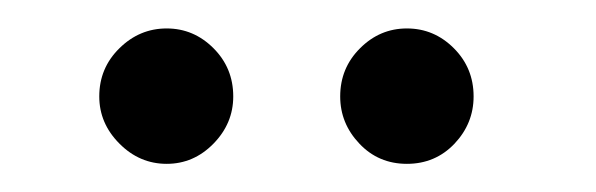

<svg xmlns="http://www.w3.org/2000/svg" viewBox="-20 -643 419 135"><path d="M49.8 -575.2Q49.8 -595.2 64 -609.1Q78.1 -623 97.2 -623Q116.2 -623 130.1 -609.1Q144 -595.2 144 -575.2Q144 -556.2 130.1 -542Q116.2 -527.8 97.2 -527.8Q78.1 -527.8 64 -542Q49.8 -556.2 49.8 -575.2ZM219.2 -575.2Q219.2 -595.2 233.2 -609.1Q247.1 -623 266.1 -623Q285.2 -623 299.1 -609.1Q313 -595.2 313 -575.2Q313 -556.2 299.6 -542Q286.1 -527.8 266.1 -527.8Q246.1 -527.8 232.7 -542Q219.2 -556.2 219.2 -575.2Z"/></svg>

Font: Linux Libertine Capitals
Style: Small Caps
Weight: 400
Designer: Philipp H. Poll
Foundry: Philipp H. Poll
Version: Version 5.1.3